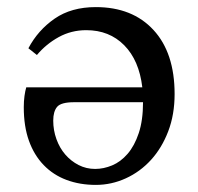

<svg xmlns="http://www.w3.org/2000/svg" viewBox="-20 -508 559 541"><path d="M250 13Q205 13 167.5 -1Q130 -15 103 -43Q76 -71 61.5 -111.5Q47 -152 47 -206Q47 -223 49 -237.5Q51 -252 54 -262H381Q372 -338 330 -380.5Q288 -423 223 -423Q181 -423 145.5 -403.5Q110 -384 84 -353L60 -372Q87 -423 134 -455.5Q181 -488 250 -488Q353 -488 412.5 -423.5Q472 -359 472 -243Q472 -185 454 -138Q436 -91 405.5 -57.5Q375 -24 334.5 -5.5Q294 13 250 13ZM248 -32Q272 -32 296 -42Q320 -52 339.5 -74.5Q359 -97 371 -133Q383 -169 383 -220H189Q152 -220 141 -207Q130 -194 130 -168Q130 -141 139 -116Q148 -91 164 -72.5Q180 -54 201.5 -43Q223 -32 248 -32Z"/></svg>

Font: Source Serif Pro
Style: Regular
Weight: 400
Designer: Frank Grießhammer
Foundry: Adobe Systems Incorporated
Version: Version 2.000;PS 1.000;hotconv 16.6.51;makeotf.lib2.5.65220